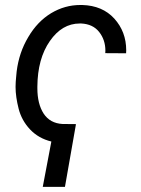

<svg xmlns="http://www.w3.org/2000/svg" viewBox="-20 -558 563 765"><path d="M282.7 -63.5 229 -64C195.8 -65.9 170.9 -79.6 153.8 -105.5C137.2 -131.3 128.9 -165 128.9 -206.1C128.9 -208 128.9 -210.4 128.9 -212.9C129.4 -287.1 146 -347.7 178.7 -394.5C210.9 -440.9 250.5 -464.4 297.9 -464.4C299.8 -464.4 301.8 -464.4 303.7 -464.4C334.5 -462.9 358.4 -451.7 375 -430.7C391.6 -409.7 399.9 -384.8 399.9 -356C399.9 -352.5 399.4 -349.6 399.4 -346.2L482.4 -345.7C482.4 -349.6 482.9 -353.5 482.9 -357.4C482.9 -407.2 466.8 -449.2 435.5 -483.9C403.8 -518.6 361.3 -536.6 307.6 -538.1C305.2 -538.1 302.7 -538.1 300.3 -538.1C258.8 -538.1 220.2 -527.3 183.6 -505.4C147.5 -483.4 117.2 -452.1 92.8 -410.6C67.9 -369.1 52.7 -323.7 46.4 -273.4L44.4 -252.4C43 -238.8 42 -225.1 42 -211.9C42 -184.6 46.4 -155.8 54.2 -125C62 -94.2 77.1 -66.4 99.6 -42.5C122.1 -18.6 150.4 -2.4 184.6 5.9L150.4 186.5H238.8Z"/></svg>

Font: Roboto
Style: Italic
Weight: 400
Italic angle: -12°
Designer: Google
Version: Version 2.137; 2017